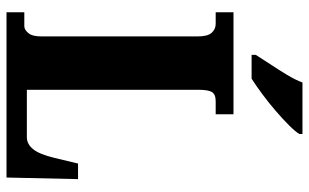

<svg xmlns="http://www.w3.org/2000/svg" viewBox="-204 -768 971 604"><g transform="rotate(90 282.0 -465.5)"><path d="M18 0V-56H62Q73 -56 83.5 -68.5Q94 -81 94 -109V-602Q94 -633 82.5 -645.5Q71 -658 55 -658H18V-714H339V-658H298Q276 -658 269 -646Q262 -634 262 -605V-64H411Q433 -64 449 -84Q465 -104 476 -150L494 -225H543L538 0ZM152 -784Q165 -805 182 -830.5Q199 -856 215 -882.5Q231 -909 239 -931H401V-921Q393 -908 373.5 -888.5Q354 -869 328.5 -847Q303 -825 276 -805Q249 -785 227 -771H152Z"/></g></svg>

Font: Noto Serif Bengali ExtraCondensed Black
Style: Regular
Weight: 900
Width: 2
Designer: Juan Bruce, Universal Thirst, Indian Type Foundry and the Monotype Design Team.
Foundry: Monotype Imaging Inc.
Version: Version 2.003; ttfautohint (v1.8.4.7-5d5b)